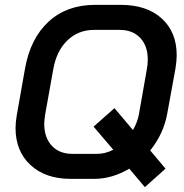

<svg xmlns="http://www.w3.org/2000/svg" viewBox="-20 -728 759 790"><path d="M707 -501Q707 -478 702 -446L668 -260Q653 -177 598 -109L661 -34L576 42L512 -34Q441 8 367 8H271Q167 8 105.5 -49Q44 -106 44 -201Q44 -224 49 -254L83 -446Q105 -570 180 -639Q255 -708 371 -708H477Q584 -708 645.5 -652Q707 -596 707 -501ZM527 -193Q546 -225 552 -260L584 -442Q588 -461 588 -483Q588 -539 557 -572Q526 -605 472 -605H367Q302 -605 257 -561.5Q212 -518 199 -442L166 -258Q162 -230 162 -219Q162 -162 193 -128.5Q224 -95 277 -95H380Q414 -95 446 -112L365 -207L451 -283Z"/></svg>

Font: Bai Jamjuree SemiBold
Style: Italic
Weight: 600
Italic angle: -10°
Version: Version 1.000; ttfautohint (v1.6)